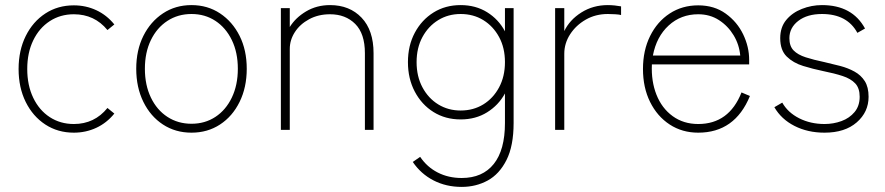

<svg xmlns="http://www.w3.org/2000/svg" viewBox="-20 -510 3474 754"><path d="M270 11Q207 11 158 -21Q109 -53 81 -109.5Q53 -166 53 -239Q53 -312 81 -368.5Q109 -425 158 -457Q207 -489 270 -489Q317 -489 358 -470Q399 -451 429 -414L402 -392Q351 -454 270 -454Q217 -454 175.5 -427Q134 -400 110.5 -351.5Q87 -303 87 -239Q87 -175 110.5 -126Q134 -77 175.5 -50Q217 -23 270 -23Q351 -23 402 -86L429 -64Q399 -27 358 -8Q317 11 270 11Z M732 11Q669 11 620 -21Q571 -53 543 -110Q515 -167 515 -240Q515 -313 543 -369Q571 -425 620 -457.5Q669 -490 732 -490Q795 -490 844 -457.5Q893 -425 921 -369Q949 -313 949 -240Q949 -167 921 -110Q893 -53 844 -21Q795 11 732 11ZM732 -24Q785 -24 826 -51Q867 -78 890.5 -127Q914 -176 914 -240Q914 -304 890.5 -352.5Q867 -401 826 -428Q785 -455 732 -455Q679 -455 637.5 -428Q596 -401 572.5 -352.5Q549 -304 549 -240Q549 -176 572.5 -127Q596 -78 637.5 -51Q679 -24 732 -24Z M1083 0V-478H1118V-404Q1141 -441 1182.5 -465.5Q1224 -490 1276 -490Q1353 -490 1400 -440.5Q1447 -391 1447 -301V0H1413V-301Q1413 -378 1375 -416Q1337 -454 1276 -454Q1230 -454 1194 -434.5Q1158 -415 1138 -384Q1118 -353 1118 -318V0Z M1793 224Q1732 224 1682.5 198.5Q1633 173 1601 126L1630 106Q1657 146 1699 167.5Q1741 189 1793 189Q1875 189 1919 134Q1963 79 1963 -27V-143Q1938 -97 1893 -69Q1848 -41 1789 -41Q1729 -41 1682.5 -70Q1636 -99 1609 -150Q1582 -201 1582 -266Q1582 -331 1609 -381.5Q1636 -432 1682.5 -461Q1729 -490 1789 -490Q1848 -490 1893 -462Q1938 -434 1963 -387V-478H1997V-27Q1997 63 1969 118.5Q1941 174 1895 199Q1849 224 1793 224ZM1789 -76Q1839 -76 1878 -100Q1917 -124 1940 -167Q1963 -210 1963 -266Q1963 -322 1940 -364.5Q1917 -407 1878 -431Q1839 -455 1789 -455Q1740 -455 1701 -431Q1662 -407 1639 -364.5Q1616 -322 1616 -266Q1616 -210 1639 -167Q1662 -124 1701 -100Q1740 -76 1789 -76Z M2160 0V-478H2196V-388Q2217 -432 2263 -461Q2309 -490 2367 -490Q2380 -490 2394.5 -488.5Q2409 -487 2419 -485V-451Q2412 -453 2396.5 -454Q2381 -455 2367 -455Q2319 -455 2280.5 -433Q2242 -411 2219 -375.5Q2196 -340 2196 -299V0Z M2722 11Q2659 11 2610 -21Q2561 -53 2533 -109.5Q2505 -166 2505 -239Q2505 -312 2533 -368.5Q2561 -425 2610 -457Q2659 -489 2722 -489Q2785 -489 2830 -456.5Q2875 -424 2898.5 -375Q2922 -326 2922 -275V-257H2540Q2537 -191 2558 -138Q2579 -85 2621.5 -54Q2664 -23 2722 -23Q2843 -23 2892 -147L2925 -133Q2866 11 2722 11ZM2544 -292H2887Q2883 -335 2861 -371.5Q2839 -408 2803.5 -431Q2768 -454 2722 -454Q2654 -454 2606 -410Q2558 -366 2544 -292Z M3218 11Q3152 11 3100 -15.5Q3048 -42 3021 -89L3052 -107Q3074 -68 3118.5 -45.5Q3163 -23 3218 -23Q3253 -23 3284.5 -34.5Q3316 -46 3336 -70Q3356 -94 3356 -130Q3356 -164 3338.5 -182.5Q3321 -201 3289 -211.5Q3257 -222 3212 -231Q3173 -239 3134 -251Q3095 -263 3069.5 -288Q3044 -313 3044 -360Q3044 -403 3067.5 -431.5Q3091 -460 3129 -475Q3167 -490 3208 -490Q3327 -490 3377 -398L3347 -381Q3307 -455 3208 -455Q3150 -455 3115 -428Q3080 -401 3080 -360Q3080 -329 3096.5 -312Q3113 -295 3144 -285Q3175 -275 3218 -266Q3249 -259 3279.5 -251Q3310 -243 3335.5 -229Q3361 -215 3376 -191.5Q3391 -168 3391 -130Q3391 -70 3344.5 -29.5Q3298 11 3218 11Z"/></svg>

Font: Zen Kaku Gothic Antique Light
Style: Regular
Weight: 300
Designer: Yoshimichi Ohira
Foundry: Positype
Version: Version 1.001